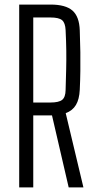

<svg xmlns="http://www.w3.org/2000/svg" viewBox="-20 -820 420 840"><path d="M64 0V-800H201Q267 -800 297 -773.8Q327 -747.5 329 -687Q331 -635 331.5 -591.8Q332 -548.5 331.5 -509Q331 -469.5 329 -427.5Q327 -385.5 312.2 -360.8Q297.5 -336 267.5 -325L345 0H280.5L207.5 -315H125.5V0ZM125.5 -371.5H200.5Q237.5 -371.5 252 -383.2Q266.5 -395 267 -426Q268.5 -476.5 269.5 -517Q270.5 -557.5 270 -597.8Q269.5 -638 267 -688.5Q265.5 -720 251.5 -731.8Q237.5 -743.5 201 -743.5H125.5Z"/></svg>

Font: Big Shoulders Text Thin Light
Style: Regular
Weight: 300
Version: Version 2.002